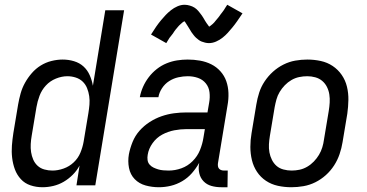

<svg xmlns="http://www.w3.org/2000/svg" viewBox="-20 -778 1540 806"><path d="M158 8Q132 8 108 0Q84 -8 67.5 -26Q51 -44 42.5 -67Q34 -90 31 -115.5Q28 -141 30 -167Q32 -193 36 -219L56 -339Q60 -362 66.5 -385.5Q73 -409 85 -430.5Q97 -452 113.5 -471Q130 -490 151 -503Q172 -516 196 -522Q220 -528 243 -528Q268 -528 291 -521Q314 -514 330.5 -499Q347 -484 356.5 -462.5Q366 -441 370 -418L422 -735H501L380 0H301L314 -83Q303 -62 285.5 -44.5Q268 -27 247.5 -15Q227 -3 204 2.5Q181 8 158 8ZM200 -62Q223 -62 247 -70.5Q271 -79 289.5 -96.5Q308 -114 317.5 -137Q327 -160 331 -183L351 -303Q354 -321 355.5 -339Q357 -357 354.5 -374.5Q352 -392 345.5 -408Q339 -424 327 -435.5Q315 -447 298 -452.5Q281 -458 263 -458Q239 -458 214.5 -448Q190 -438 172.5 -419Q155 -400 146 -376Q137 -352 133 -328L113 -208Q110 -191 109 -173.5Q108 -156 110.5 -139.5Q113 -123 119.5 -108Q126 -93 138 -82Q150 -71 166.5 -66.5Q183 -62 200 -62Z M647 8Q618 8 591 0.5Q564 -7 545.5 -26Q527 -45 521.5 -73Q516 -101 521 -130Q526 -156 536.5 -182Q547 -208 565.5 -229Q584 -250 608 -265.5Q632 -281 658 -290Q684 -299 710.5 -302.5Q737 -306 763 -306H851L858 -347Q862 -369 859.5 -390.5Q857 -412 844 -428Q831 -444 811 -451Q791 -458 768 -458Q749 -458 728.5 -453.5Q708 -449 690 -437.5Q672 -426 660 -407.5Q648 -389 645 -370H567Q571 -392 580.5 -413.5Q590 -435 604.5 -454Q619 -473 638 -488Q657 -503 679 -512Q701 -521 723.5 -524.5Q746 -528 768 -528Q794 -528 819.5 -523.5Q845 -519 867 -508Q889 -497 905.5 -478.5Q922 -460 930 -437Q938 -414 939 -388Q940 -362 935 -335L895 -93Q894 -86 895 -80Q896 -74 899.5 -70Q903 -66 908.5 -64Q914 -62 921 -62H936L935 8H909Q887 8 867.5 2.5Q848 -3 834.5 -17Q821 -31 816.5 -51Q812 -71 816 -93V-94Q803 -71 785.5 -51Q768 -31 745 -17.5Q722 -4 697 2Q672 8 647 8ZM688 -62Q715 -62 741.5 -71.5Q768 -81 788.5 -101.5Q809 -122 819.5 -148Q830 -174 834 -200L840 -236H763Q738 -236 711.5 -231Q685 -226 661 -213Q637 -200 620.5 -177Q604 -154 600 -128Q598 -117 599.5 -106Q601 -95 608 -87Q615 -79 624.5 -74.5Q634 -70 644 -67Q654 -64 665.5 -63Q677 -62 688 -62ZM678 -597 614 -633Q625 -651 635.5 -666Q646 -681 656 -693Q666 -705 675.5 -715Q685 -725 697.5 -735Q710 -745 725 -751.5Q740 -758 755 -758Q761 -758 766.5 -757Q772 -756 777 -754.5Q782 -753 787 -751Q792 -749 796.5 -746Q801 -743 804.5 -740Q808 -737 811.5 -733Q815 -729 818.5 -724.5Q822 -720 825 -716Q828 -712 830.5 -708Q833 -704 835.5 -700Q838 -696 841 -690.5Q844 -685 847.5 -680.5Q851 -676 853 -673Q855 -670 858 -666Q861 -668 864.5 -670.5Q868 -673 873 -677.5Q878 -682 879.5 -684Q881 -686 883.5 -689Q886 -692 888.5 -695Q891 -698 894 -701.5Q897 -705 900 -709Q903 -713 906 -717.5Q909 -722 913 -726.5Q917 -731 920 -736Q923 -741 926.5 -746.5Q930 -752 934 -758L998 -722Q986 -704 975.5 -689Q965 -674 955 -662Q945 -650 936 -640Q927 -630 914.5 -620Q902 -610 887 -603.5Q872 -597 857 -597Q849 -597 841 -599Q833 -601 826.5 -603.5Q820 -606 814 -610.5Q808 -615 803 -619.5Q798 -624 793 -630.5Q788 -637 784 -642.5Q780 -648 777 -654Q774 -660 769 -667Q764 -674 761 -679.5Q758 -685 754 -689Q750 -687 747 -684.5Q744 -682 739 -677.5Q734 -673 732 -671Q730 -669 727.5 -666Q725 -663 722.5 -660Q720 -657 717 -653.5Q714 -650 711.5 -646Q709 -642 706 -637.5Q703 -633 699 -628.5Q695 -624 691.5 -619Q688 -614 685 -608.5Q682 -603 678 -597Z M1203 8Q1174 8 1146.5 2Q1119 -4 1096.5 -19Q1074 -34 1059 -56.5Q1044 -79 1037.5 -106Q1031 -133 1031 -161.5Q1031 -190 1036 -219L1056 -339Q1060 -364 1068 -389Q1076 -414 1091 -436.5Q1106 -459 1126 -477Q1146 -495 1170 -507Q1194 -519 1219.5 -523.5Q1245 -528 1270 -528Q1299 -528 1326.5 -522Q1354 -516 1376.5 -501Q1399 -486 1414.5 -463.5Q1430 -441 1436.5 -414Q1443 -387 1442.5 -358.5Q1442 -330 1438 -301L1418 -181Q1414 -156 1405.5 -131Q1397 -106 1382.5 -83.5Q1368 -61 1348 -43Q1328 -25 1304 -13Q1280 -1 1254 3.5Q1228 8 1203 8ZM1204 -62Q1221 -62 1237.5 -65.5Q1254 -69 1269.5 -78Q1285 -87 1297.5 -100Q1310 -113 1319 -128Q1328 -143 1333 -159.5Q1338 -176 1340 -192L1360 -312Q1363 -330 1364 -347.5Q1365 -365 1362.5 -381.5Q1360 -398 1352.5 -413Q1345 -428 1332.5 -438.5Q1320 -449 1303.5 -453.5Q1287 -458 1270 -458Q1253 -458 1236 -454.5Q1219 -451 1203.5 -442Q1188 -433 1175.5 -420Q1163 -407 1154 -392Q1145 -377 1140.5 -360.5Q1136 -344 1133 -328L1113 -208Q1110 -190 1109 -172.5Q1108 -155 1111 -138.5Q1114 -122 1121.5 -107Q1129 -92 1141 -81.5Q1153 -71 1170 -66.5Q1187 -62 1204 -62Z"/></svg>

Font: Iosevka SS18
Style: Italic
Weight: 400
Italic angle: -9°
Monospace: yes
Designer: Belleve Invis
Foundry: Belleve Invis
Version: Version 25.1.1; ttfautohint (v1.8.4)